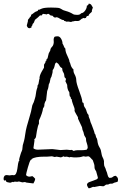

<svg xmlns="http://www.w3.org/2000/svg" viewBox="-47 -927 666 1050"><path d="M-21.5 60.5Q-27.3 60.5 -27.3 49.8Q-27.3 39.1 -19.5 32.2Q-13.7 30.3 -10.7 30.3L4.9 32.2L19.5 30.3L28.3 31.2Q43 31.2 47.9 -3.9Q49.8 -17.6 51.8 -31.2Q53.7 -44.9 59.6 -50.8Q57.6 -51.8 57.6 -54.7Q57.6 -57.6 59.6 -63.5Q61.5 -69.3 63 -75.2Q64.5 -81.1 66.4 -86.4Q68.4 -91.8 69.3 -94.7Q70.3 -97.7 71.8 -100.1Q73.2 -102.5 74.7 -108.4Q76.2 -114.3 76.2 -121.1Q76.2 -127.9 77.6 -133.3Q79.1 -138.7 80.1 -141.6Q81.1 -144.5 84.5 -157.2Q87.9 -169.9 90.8 -191.9Q93.8 -213.9 99.6 -235.8Q105.5 -257.8 112.3 -279.8Q119.1 -301.8 122.6 -316.4Q126 -331.1 127 -337.9Q128.9 -351.6 133.3 -359.4Q137.7 -367.2 139.2 -373Q140.6 -378.9 144 -388.7Q147.5 -398.4 149.4 -414.6Q151.4 -430.7 154.3 -439.5Q157.2 -448.2 157.7 -449.2Q158.2 -450.2 158.2 -455.1Q158.2 -460 159.7 -461.9Q161.1 -463.9 163.1 -466.8L168 -494.1L169.9 -495.1L168.9 -499Q168.9 -512.7 180.2 -533.7Q191.4 -554.7 193.4 -556.6Q194.3 -561.5 193.4 -566.4Q193.4 -577.1 198.2 -580.1Q201.2 -583 203.1 -593.8L207 -595.7V-600.6Q207 -604.5 212.9 -607.4Q214.8 -615.2 216.3 -622.1Q217.8 -628.9 219.7 -635.7L226.6 -648.4Q228.5 -651.4 228.5 -654.8Q228.5 -658.2 231 -662.6Q233.4 -667 238.3 -671.9Q243.2 -676.8 245.6 -686Q248 -695.3 246.6 -705.6Q245.1 -715.8 251 -725.6Q256.8 -728.5 268.1 -728.5Q279.3 -728.5 287.1 -715.3Q294.9 -702.1 294.9 -688.5Q299.8 -681.6 302.2 -673.8Q304.7 -666 310.5 -661.1V-659.2Q310.5 -643.6 321.8 -621.1Q333 -598.6 333 -588.9Q335.9 -585.9 339.4 -572.3Q342.8 -558.6 355.5 -545.9L354.5 -543Q354.5 -532.2 359.4 -523.4Q370.1 -504.9 370.1 -488.8Q370.1 -472.7 385.7 -431.2Q401.4 -389.6 403.3 -371.1L402.3 -370.1Q402.3 -367.2 404.3 -367.2Q411.1 -365.2 411.1 -355.5Q411.1 -345.7 419.9 -335Q424.8 -326.2 427.2 -315.9Q429.7 -305.7 437.5 -297.9V-295.9Q437.5 -289.1 440.4 -283.2Q443.4 -277.3 444.8 -272.5Q446.3 -267.6 446.8 -264.2Q447.3 -260.7 448.7 -257.8Q450.2 -254.9 453.6 -246.6Q457 -238.3 460.4 -228.5Q463.9 -218.8 466.8 -210.9Q469.7 -203.1 469.7 -201.2V-198.2Q474.6 -193.4 475.6 -188Q476.6 -182.6 478.5 -176.8Q484.4 -168.9 485.4 -159.2Q486.3 -149.4 488.8 -140.6Q491.2 -131.8 494.6 -126Q498 -120.1 501.5 -113.3Q504.9 -106.4 506.3 -96.2Q507.8 -85.9 509.8 -78.6Q511.7 -71.3 515.1 -64.9Q518.6 -58.6 520.5 -51.3Q522.5 -43.9 521.5 -36.1Q521.5 -21.5 525.9 -14.2Q530.3 -6.8 533.2 4.9Q539.1 17.6 541 28.3Q543 39.1 549.8 44.9L552.7 45.9Q564.5 45.9 569.8 40.5Q575.2 35.2 585 34.2Q598.6 42 598.6 55.7Q598.6 58.6 597.7 60.5Q599.6 66.4 590.3 68.8Q581.1 71.3 577.1 72.3Q569.3 78.1 563 77.6Q556.6 77.1 553.2 78.1Q549.8 79.1 548.3 80.1Q546.9 81.1 544.9 82H537.1Q532.2 82 526.9 86.9Q521.5 91.8 517.6 91.8Q513.7 91.8 499 89.8L468.8 95.7Q463.9 95.7 461.9 94.7Q455.1 96.7 450.2 99.6Q445.3 102.5 437.5 102.5Q434.6 97.7 431.6 92.8Q428.7 87.9 428.7 81.1Q431.6 72.3 442.4 68.4Q453.1 64.5 462.9 61Q472.7 57.6 480.5 54.2Q488.3 50.8 488.3 43.9L478.5 8.8Q476.6 5.9 474.6 3.4Q472.7 1 471.2 -3.9Q469.7 -8.8 469.7 -16.1Q469.7 -23.4 467.8 -29.3Q465.8 -35.2 463.9 -41Q461.9 -46.9 460 -51.8Q455.1 -55.7 448.2 -64Q441.4 -72.3 434.6 -72.3L421.9 -70.3L410.2 -72.3Q406.2 -72.3 402.3 -70.3Q390.6 -66.4 374 -66.4H355.5L338.9 -68.4L334 -66.4L318.4 -70.3L307.6 -69.3Q303.7 -69.3 300.8 -72.3Q289.1 -66.4 285.2 -66.4L262.7 -70.3L252 -68.4L237.3 -72.3L210.9 -70.3H195.3Q144.5 -70.3 126 -57.6V-53.7H122.1Q115.2 -46.9 105.5 -11.7Q95.7 23.4 95.7 28.3Q95.7 33.2 102.1 36.1Q108.4 39.1 113.3 39.1Q118.2 39.1 129.9 36.1Q138.7 42 145.5 50.8Q144.5 58.6 141.6 64.5Q138.7 70.3 135.7 76.2L96.7 71.3L89.8 68.4L75.2 70.3L56.6 65.4L46.9 67.4L36.1 66.4Q28.3 66.4 27.3 69.3Q25.4 69.3 25.4 68.4Q25.4 67.4 23.4 67.4L8.8 72.3Q4.9 72.3 -4.9 69.8Q-14.6 67.4 -14.6 61.5Q-14.6 58.6 -17.6 58.6Q-19.5 60.5 -21.5 60.5ZM336.9 -106.4Q340.8 -106.4 343.3 -107.4Q345.7 -108.4 355.5 -101.6Q366.2 -105.5 376 -105.5H398.4Q413.1 -105.5 427.7 -108.4Q426.8 -112.3 432.6 -116.2V-119.1Q432.6 -129.9 429.2 -139.2Q425.8 -148.4 424.3 -155.3Q422.9 -162.1 423.3 -166Q423.8 -169.9 421.9 -173.3Q419.9 -176.8 418 -179.7Q413.1 -185.5 411.1 -197.3Q410.2 -204.1 406.7 -210.9Q403.3 -217.8 403.3 -221.7Q403.3 -225.6 401.4 -231.4L379.9 -277.3Q378.9 -279.3 379.4 -279.8Q379.9 -280.3 379.9 -283.2Q379.9 -286.1 369.6 -302.7Q359.4 -319.3 360.8 -324.2Q362.3 -329.1 359.4 -337.4Q356.4 -345.7 351.6 -358.4Q346.7 -371.1 344.7 -384.8Q339.8 -386.7 340.3 -389.2Q340.8 -391.6 338.9 -396.5L335 -400.4Q333 -405.3 333 -411.1Q333 -417 332 -422.9Q320.3 -437.5 320.3 -462.9L310.5 -483.4Q313.5 -489.3 313.5 -494.1Q313.5 -499 309.1 -501.5Q304.7 -503.9 304.7 -513.7Q304.7 -523.4 298.8 -532.2Q293 -541 293 -553.7Q292 -555.7 289.6 -556.2Q287.1 -556.6 283.2 -561Q279.3 -565.4 275.9 -572.3Q272.5 -579.1 263.7 -584V-585.9Q260.7 -585.9 260.7 -584Q254.9 -584 252 -568.4Q249 -552.7 241.2 -543.9Q240.2 -540 240.7 -536.6Q241.2 -533.2 239.3 -526.4Q237.3 -519.5 234.4 -507.8Q228.5 -500 227.1 -487.3Q225.6 -474.6 219.7 -464.8Q218.8 -460 218.3 -454.1Q217.8 -448.2 216.3 -443.8Q214.8 -439.5 213.4 -436Q211.9 -432.6 210.9 -428.7L205.1 -378.9Q194.3 -363.3 195.3 -345.7Q192.4 -343.8 191.9 -340.3Q191.4 -336.9 188.5 -335Q185.5 -309.6 166 -267.6V-250Q160.2 -241.2 154.8 -210.9Q149.4 -180.7 149.4 -176.8Q147.5 -174.8 146.5 -171.4Q145.5 -168 140.6 -166Q141.6 -163.1 141.6 -158.2L135.7 -116.2Q144.5 -108.4 160.2 -108.4L230.5 -111.3Q236.3 -111.3 242.2 -111.3L283.2 -106.4L318.4 -108.4ZM99.6 -788.1 105.5 -810.5Q104.5 -818.4 108.4 -822.3Q112.3 -826.2 114.3 -828.6Q116.2 -831.1 116.2 -834Q116.2 -836.9 121.1 -835.9Q123 -839.8 122.6 -841.8Q122.1 -843.8 125 -847.7Q129.9 -849.6 134.3 -853.5Q138.7 -857.4 144 -860.8Q149.4 -864.3 155.3 -865.7Q161.1 -867.2 162.1 -875Q164.1 -873 165.5 -873Q167 -873 180.2 -879.4Q193.4 -885.7 232.4 -885.7Q271.5 -885.7 280.3 -881.8Q289.1 -877.9 292 -875.5Q294.9 -873 301.3 -870.6Q307.6 -868.2 315.4 -866.2Q323.2 -864.3 334.5 -859.4Q345.7 -854.5 352.1 -850.1Q358.4 -845.7 375 -845.7Q391.6 -845.7 396.5 -854.5Q409.2 -855.5 418.9 -869.6Q428.7 -883.8 427.7 -895.5Q436.5 -898.4 438.5 -907.2Q448.2 -906.2 452.6 -899.9Q457 -893.6 460.9 -885.7Q459 -878.9 457 -875Q455.1 -871.1 455.1 -862.3Q450.2 -857.4 444.3 -852.5Q438.5 -847.7 436.5 -839.8H432.6Q427.7 -839.8 426.3 -836.4Q424.8 -833 422.9 -829.1Q417 -827.1 415 -827.1Q413.1 -827.1 409.2 -829.1Q408.2 -827.1 405.3 -826.7Q402.3 -826.2 398.9 -823.7Q395.5 -821.3 392.1 -817.9Q388.7 -814.5 383.8 -813Q378.9 -811.5 373.5 -812Q368.2 -812.5 363.3 -812.5L355.5 -810.5Q346.7 -810.5 341.8 -806.6Q328.1 -810.5 313.5 -808.6Q312.5 -812.5 307.1 -812Q301.8 -811.5 303.7 -816.4Q292 -817.4 282.7 -823.7Q273.4 -830.1 263.7 -833L255.9 -831.1Q248 -831.1 245.6 -835Q243.2 -838.9 238.3 -841.8Q229.5 -840.8 225.1 -846.2Q220.7 -851.6 215.8 -851.6L206.1 -847.7Q201.2 -850.6 197.3 -850.1Q193.4 -849.6 188.5 -851.6Q185.5 -849.6 183.1 -845.7Q180.7 -841.8 177.7 -841.8Q174.8 -841.8 172.9 -843.8Q164.1 -834 141.6 -816.4L143.6 -814.5Q143.6 -811.5 141.1 -810.5Q138.7 -809.6 139.6 -805.7Q137.7 -803.7 135.7 -800.3Q133.8 -796.9 130.9 -795.9V-793Q130.9 -788.1 127.4 -785.6Q124 -783.2 125 -776.4L114.3 -772.5Q107.4 -772.5 103.5 -778.3Q99.6 -784.2 99.6 -788.1Z"/></svg>

Font: Mountains of Christmas
Style: Regular
Weight: 400
Designer: Crystal Kluge
Foundry: Font Diner, Inc DBA Tart Workshop
Version: Version 1.003